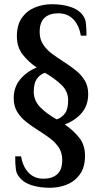

<svg xmlns="http://www.w3.org/2000/svg" viewBox="-20 -690 483 910"><path d="M216 200Q172 200 135.5 189.5Q99 179 80 159Q59 139 55.5 114.5Q52 90 52 51H80Q88 100 115.5 128.5Q143 157 186 157Q227 157 251 136Q275 115 275 68Q275 34 258.5 9Q242 -16 215.5 -35.5Q189 -55 159.5 -73.5Q130 -92 104 -112.5Q78 -133 61.5 -160Q45 -187 45 -225Q45 -276 75 -313Q105 -350 154 -370Q115 -396 87.5 -431.5Q60 -467 60 -518Q60 -571 83 -604.5Q106 -638 144 -654Q182 -670 226 -670Q271 -670 307 -659.5Q343 -649 363 -629Q383 -609 386.5 -584.5Q390 -560 390 -521H363Q355 -570 327.5 -598.5Q300 -627 256 -627Q215 -627 191.5 -606Q168 -585 168 -538Q168 -504 184.5 -479Q201 -454 227.5 -434.5Q254 -415 283 -396.5Q312 -378 338.5 -357Q365 -336 381.5 -309Q398 -282 398 -245Q398 -191 368 -155.5Q338 -120 287 -100Q327 -73 355 -38Q383 -3 383 48Q383 101 360 134.5Q337 168 299 184Q261 200 216 200ZM249 -124Q274 -133 288.5 -153.5Q303 -174 303 -215Q303 -257 271.5 -287.5Q240 -318 193 -345Q169 -337 154.5 -316Q140 -295 140 -255Q140 -213 171 -181.5Q202 -150 249 -124Z"/></svg>

Font: El Messiri SemiBold
Style: Regular
Weight: 600
Designer: Mohamed Gaber
Foundry: Kief Type Foundry
Version: Version 2.020; ttfautohint (v1.8.3)